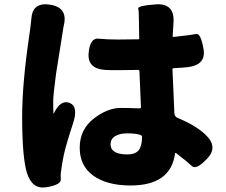

<svg xmlns="http://www.w3.org/2000/svg" viewBox="-20 -800 1040 884"><path d="M194 62Q128 73 104 -4Q82 -75 82 -263Q82 -416 115 -638Q121 -678 125 -719Q132 -792 214 -778Q295 -763 273 -680Q272 -675 266 -636L251 -542Q244 -501 238 -460Q225 -360 225 -338Q225 -297 226 -279Q226 -274 228 -278Q259 -343 301 -326Q342 -309 316 -231Q283 -131 273 -83Q265 -44 260 -4Q259 3 260 27Q260 51 194 62ZM581 54Q473 54 410 9Q347 -36 347 -119.5Q347 -203 410.5 -253Q474 -303 536 -303Q579 -303 622 -301Q629 -301 629 -306L622 -472Q622 -478 616 -478H608Q566 -477 524 -477Q476 -477 466 -478Q382 -483 388 -555Q394 -626 433.5 -622Q473 -618 523 -618Q565 -618 607 -619H616Q621 -619 621 -624L620 -678Q619 -721 619 -734.5Q619 -748 616.5 -761Q614 -774 699 -780Q784 -785 779 -698L775 -634Q775 -629 780 -630Q863 -639 883.5 -643.5Q904 -648 917 -575Q930 -502 846 -491Q833 -489 779 -486Q774 -486 774 -481L783 -278Q784 -263 798 -257Q880 -223 924 -182Q986 -125 935 -71Q884 -16 863.5 -35.5Q843 -55 791 -95Q787 -98 786 -93Q766 54 581 54ZM567 -89Q603 -89 618.5 -108.5Q634 -128 634 -170Q634 -177 623 -180Q601 -186 566 -186Q531 -186 510 -173Q489 -160 489 -136Q489 -89 567 -89Z"/></svg>

Font: Resource Han Rounded JP Heavy
Style: Regular
Weight: 900
Designer: Cyano Hao (round all glyphs); Ryoko NISHIZUKA 西塚涼子 (kana, bopomofo & ideographs); Paul D. Hunt (Latin, Greek & Cyrillic)
Foundry: Cyano Hao
Version: 0.990